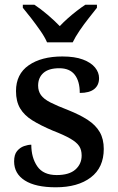

<svg xmlns="http://www.w3.org/2000/svg" viewBox="-20 -786 503 816"><path d="M217 10Q131 10 85.5 -19Q40 -48 40 -100Q40 -129 52.5 -144Q65 -159 82 -165Q99 -171 113 -171Q113 -116 138.5 -79Q164 -42 221 -42Q274 -42 300.5 -65.5Q327 -89 327 -125Q327 -149 316.5 -165Q306 -181 279.5 -196.5Q253 -212 204 -231Q152 -253 117.5 -274.5Q83 -296 65.5 -325.5Q48 -355 48 -399Q48 -471 102 -508.5Q156 -546 245 -546Q298 -546 332.5 -533Q367 -520 384 -499Q401 -478 401 -454Q401 -424 380.5 -407.5Q360 -391 319 -391Q319 -441 297.5 -468.5Q276 -496 232 -496Q187 -496 164.5 -476Q142 -456 142 -422Q142 -399 154 -382Q166 -365 194.5 -350.5Q223 -336 270 -318Q320 -298 353.5 -276Q387 -254 404 -224.5Q421 -195 421 -153Q421 -74 366 -32Q311 10 217 10ZM180 -606Q170 -629 151.5 -655.5Q133 -682 113 -708Q93 -734 77 -753V-766H126Q152 -749 182 -723.5Q212 -698 234 -675Q249 -691 267.5 -707.5Q286 -724 306 -739.5Q326 -755 343 -766H392V-753Q377 -734 356.5 -708Q336 -682 318 -655.5Q300 -629 289 -606Z"/></svg>

Font: Noto Serif Khojki Medium
Style: Regular
Weight: 500
Version: Version 2.003